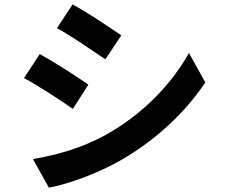

<svg xmlns="http://www.w3.org/2000/svg" viewBox="-20 -811 1040 880"><path d="M536 -649C509 -667 468 -695 425 -723L416 -729C379 -752 342 -775 313 -791L241 -682C269 -667 302 -646 335 -625L344 -619C388 -590 432 -560 463 -539L536 -649ZM531 -75C695 -169 828 -295 921 -433L846 -568C766 -425 635 -288 465 -193C356 -133 243 -101 131 -82L204 49C293 33 429 -17 531 -75ZM385 -423C334 -459 229 -527 162 -563L90 -453C157 -418 257 -351 314 -312L385 -423Z"/></svg>

Font: Glow Sans TC Normal
Style: Bold
Weight: 700
Designer: Ryoko NISHIZUKA (kana, bopomofo & ideographs); Paul D. Hunt (Latin, Greek & Cyrillic); Sandoll Communications, Soo-young
Version: Version 0.93